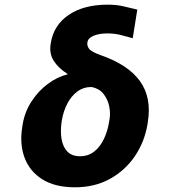

<svg xmlns="http://www.w3.org/2000/svg" viewBox="-20 -791 732 821"><path d="M197.1 -606.5Q209.5 -683.9 274.1 -727.5Q338.8 -771 439.3 -771Q477.3 -771 503.2 -765.1Q529.1 -759.2 567.1 -750L547.6 -627.5Q528.8 -632.5 500.4 -640.3Q471.9 -648.1 439.6 -648.1Q404.1 -648.1 380.1 -638.1Q356.2 -628.2 353.7 -609.4Q351.2 -596.2 360.6 -582.9Q370 -569.6 410.9 -555Q528.1 -514.2 578.5 -444.1Q628.9 -373.9 612.2 -269.9L610.8 -259.9Q598 -183.9 556.5 -122.9Q514.9 -61.8 449.8 -25.9Q384.6 9.9 300.4 9.9Q215.6 9.9 161.2 -24.1Q106.9 -58.2 85 -116.8Q63.2 -175.4 75.3 -248.6L76.7 -258.5Q85.9 -313.2 115.1 -357.8Q144.2 -402.3 184.7 -432.4Q225.1 -462.4 268.5 -473L267.4 -475.9Q230.5 -498.9 209.9 -530.7Q189.3 -562.5 197.1 -606.5ZM245 -279.1 243.6 -271.3Q237.6 -230.8 243.1 -197.1Q248.6 -163.4 267.9 -143.1Q287.3 -122.9 322.4 -122.9Q357.6 -122.9 383.2 -143.3Q408.7 -163.7 424.7 -197.6Q440.7 -231.5 446.7 -271.3L448.2 -279.1Q453.1 -307.5 446.7 -337.5Q440.3 -367.5 421.9 -390.3Q403.4 -413 371.4 -419Q336.6 -419 310.5 -399.5Q284.4 -380 267.9 -348Q251.4 -316.1 245 -279.1Z"/></svg>

Font: Inter UI Extra Bold
Style: Italic
Weight: 800
Italic angle: 9.39999°
Designer: Rasmus Andersson
Foundry: rsms
Version: 3.2;8d6f07862